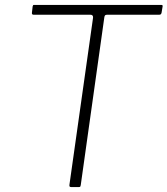

<svg xmlns="http://www.w3.org/2000/svg" viewBox="-20 -762 682 782"><path d="M113 -736Q114 -740 115 -741Q116 -742 120 -742H637Q641 -742 642 -740Q643 -738 642 -734L638 -710Q637 -706 635 -704Q633 -702 628 -702H417Q411 -702 408.5 -700Q406 -698 405 -692L309 -9Q308 -3 306.5 -1.5Q305 0 300 0H271Q265 0 263.5 -2.5Q262 -5 263 -11L359 -690Q360 -702 348 -702H117Q109 -702 110 -710Z"/></svg>

Font: Libre Franklin Thin
Style: Italic
Weight: 100
Italic angle: -8°
Designer: Pablo Impallari, Rodrigo Fuenzalida, Nhung Nguyen
Foundry: Impallari Type
Version: Version 3.000